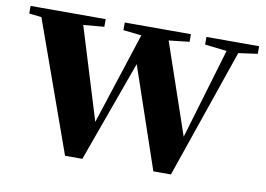

<svg xmlns="http://www.w3.org/2000/svg" viewBox="-73 -643 1030 743"><g transform="rotate(10 442.0 -272.0)"><path d="M223 2 27 -546H193L322 -126L308 -125L312 -137L445 -546H527L671 -125H654L658 -136L780 -546H828L639 2H570L419 -441H451L443 -419L291 2ZM-9 -516V-546H286V-516L152 -504H97ZM361 -516V-546H621V-516L513 -504H470ZM682 -516V-546H889V-516L802 -504H785Z"/></g></svg>

Font: Noto Serif TC ExtraLight Black
Style: Regular
Weight: 900
Version: Version 2.003-H1;hotconv 1.1.1;makeotfexe 2.6.0